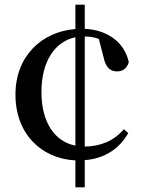

<svg xmlns="http://www.w3.org/2000/svg" viewBox="-20 -748 613 820"><path d="M342 52V-64C430 -71 491 -115 528 -180L509 -196C465 -145 408 -123 342 -122V-592C363 -592 382 -589 402 -582L423 -501C432 -458 453 -443 480 -443C504 -443 523 -456 530 -483C512 -565 442 -620 342 -625V-728H302V-624C159 -613 46 -509 46 -344C46 -174 159 -70 302 -63V52ZM302 -126C216 -143 157 -222 157 -355C157 -488 216 -571 302 -589Z"/></svg>

Font: Noto Serif JP SemiBold
Style: Regular
Weight: 600
Designer: Ryoko NISHIZUKA 西塚涼子 (kana & ideographs); Frank Grießhammer (Latin, Greek & Cyrillic); Wenlong ZHANG 张文龙 (bopomofo); San
Foundry: Adobe
Version: Version 2.001;hotconv 1.1.0;makeotfexe 2.6.0